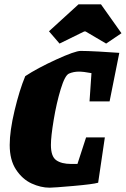

<svg xmlns="http://www.w3.org/2000/svg" viewBox="-20 -861 583 890"><path d="M395 -391 404 -522Q367 -529 346 -529Q321 -529 300 -520Q281 -512 261.5 -448Q242 -384 229 -306Q216 -228 216 -189Q216 -136 240.5 -118.5Q265 -101 310 -101H339L379 -224H466L435 -14Q411 -7 320 1Q229 9 210 9Q169 9 126.5 -10.5Q84 -30 54.5 -74.5Q25 -119 25 -189Q25 -254 47.5 -348.5Q70 -443 97 -508Q153 -545 240.5 -585Q328 -625 354 -625Q382 -625 438.5 -622Q495 -619 533 -616L488 -391ZM207 -716 344 -841H448L543 -707L472 -659L377 -715H370L256 -659Z"/></svg>

Font: Grenze Black
Style: Italic
Weight: 900
Italic angle: -10°
Designer: Renata Polastri
Foundry: Omnibus-Type
Version: Version 1.002; ttfautohint (v1.8)